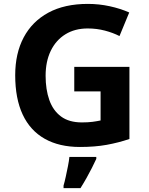

<svg xmlns="http://www.w3.org/2000/svg" viewBox="-20 -744 764 985"><path d="M361 -401H644V-31Q588 -12 527.5 -1Q467 10 390 10Q284 10 209.5 -32Q135 -74 96.5 -156Q58 -238 58 -358Q58 -470 101.5 -552Q145 -634 228 -679Q311 -724 431 -724Q488 -724 543 -712Q598 -700 643 -680L593 -559Q560 -576 518 -587Q476 -598 430 -598Q364 -598 315.5 -568Q267 -538 240.5 -483.5Q214 -429 214 -355Q214 -285 233 -231Q252 -177 293 -146.5Q334 -116 400 -116Q432 -116 454.5 -119Q477 -122 496 -126V-275H361ZM474 71Q464 93 451.5 117.5Q439 142 424.5 168Q410 194 393 221H306V208Q312 188 317.5 162Q323 136 328.5 109Q334 82 336 61H474Z"/></svg>

Font: Noto Sans Tangsa
Style: Regular
Weight: 400
Designer: David Williams
Foundry: Google LLC
Version: Version 1.504